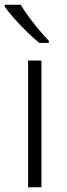

<svg xmlns="http://www.w3.org/2000/svg" viewBox="-30 -786 282 806"><path d="M144 0H88V-532H144ZM57 -766Q70 -744 90.5 -716Q111 -688 133.5 -661Q156 -634 175 -615V-606H135Q110 -626 82 -653.5Q54 -681 29 -709Q4 -737 -10 -758V-766Z"/></svg>

Font: BC Sans Light
Style: Regular
Weight: 300
Designer: Monotype Design Team
Foundry: Monotype Imaging Inc.
Version: Version 2.000;GOOG;noto-source:20170915:90ef993387c0